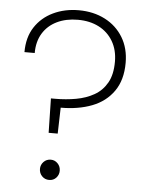

<svg xmlns="http://www.w3.org/2000/svg" viewBox="-52 -754 609 802"><g transform="rotate(5 252.5 -353.5)"><path d="M165 -191 162 -335H180Q225 -335 267 -342.5Q309 -350 342.5 -369Q376 -388 395.5 -422.5Q415 -457 415 -511Q415 -560 393.5 -596.5Q372 -633 334 -652.5Q296 -672 246 -672Q196 -672 158 -653.5Q120 -635 99 -600.5Q78 -566 78 -518H35Q35 -580 63 -623Q91 -666 139 -689Q187 -712 246 -712Q308 -712 356.5 -687Q405 -662 432.5 -616.5Q460 -571 460 -510Q460 -438 427 -391Q394 -344 337 -322Q280 -300 206 -300L203 -191ZM184 5Q166 5 154 -7.5Q142 -20 142 -38Q142 -55 154 -67.5Q166 -80 184 -80Q201 -80 213 -67.5Q225 -55 225 -37Q225 -20 213.5 -7.5Q202 5 184 5Z"/></g></svg>

Font: DM Sans 18pt ExtraLight
Style: Regular
Weight: 250
Designer: Colophon Foundry, Jonny Pinhorn
Foundry: Colophon Foundry
Version: Version 4.004;gftools[0.9.30]